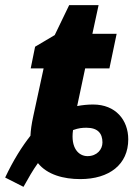

<svg xmlns="http://www.w3.org/2000/svg" viewBox="-74 -684 543 744"><path d="M17 40C37 4 53 -24 73 -52C109 -7 172 10 237 10C350 10 423 -47 423 -144C423 -219 374 -279 287 -279C266 -279 246 -277 225 -273L256 -419H350L378 -553H284L308 -664H194L138 -548L62 -503L45 -419H95L55 -234C48 -202 45 -179 44 -158C11 -116 -22 -64 -54 4ZM265 -79C231 -79 199 -110 209 -180C231 -188 246 -189 261 -189C305 -189 323 -167 323 -132C323 -105 302 -79 265 -79Z"/></svg>

Font: Noto Sans UI Condensed Black
Style: Italic
Weight: 900
Width: 3
Italic angle: -192°
Designer: Monotype Design Team
Foundry: Monotype Imaging Inc.
Version: Version 1.901